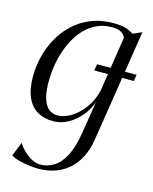

<svg xmlns="http://www.w3.org/2000/svg" viewBox="-115 -592 729 915"><g transform="rotate(15 250.0 -134.5)"><path d="M300 -274 305 -306H500L495 -274ZM387.5 45Q380 92 361.8 129.2Q343.5 166.5 314.8 193Q286 219.5 247.5 233.5Q209 247.5 161.5 247.5Q144.5 247.5 118.8 244.5Q93 241.5 68 235Q43 228.5 27.5 218L55 149Q65.5 167 83.8 184.8Q102 202.5 123.5 214.2Q145 226 165.5 226Q202.5 226 233.8 206.5Q265 187 287.5 143.5Q310 100 321.5 28.5L347 -131Q334.5 -94 308 -61.5Q281.5 -29 246.2 -9.2Q211 10.5 172 10.5Q128 10.5 94.8 -8.5Q61.5 -27.5 43.2 -68Q25 -108.5 25 -172Q25 -223 37.8 -272.5Q50.5 -322 75.2 -366Q100 -410 136.8 -443.5Q173.5 -477 221.8 -496.2Q270 -515.5 329.5 -515.5Q366.5 -515.5 388.8 -509.2Q411 -503 430.5 -490L474.5 -509.5ZM396 -460Q390.5 -476.5 373.8 -485.8Q357 -495 329.5 -495Q283.5 -495 247 -475.8Q210.5 -456.5 183.5 -423.5Q156.5 -390.5 138.8 -348.2Q121 -306 112.2 -259.2Q103.5 -212.5 103.5 -167Q103.5 -128.5 109.2 -101Q115 -73.5 125.8 -55.8Q136.5 -38 151.8 -29.8Q167 -21.5 186 -21.5Q218 -21.5 252.5 -42.8Q287 -64 314.8 -101.8Q342.5 -139.5 354 -189Z"/></g></svg>

Font: Merriweather 144pt Light
Style: Italic
Weight: 300
Italic angle: -7.8°
Version: Version 2.101